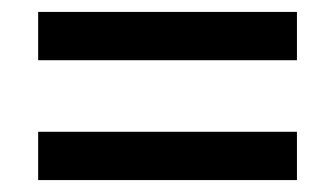

<svg xmlns="http://www.w3.org/2000/svg" viewBox="-20 -513 564 322"><path d="M44 -412V-493H478V-412ZM44 -211V-292H478V-211Z"/></svg>

Font: Noto Sans Gujarati UI SemiCondensed Medium
Style: Regular
Weight: 500
Width: 4
Designer: Jelle Bosma - Monotype Design Team, Universal Thirst
Foundry: Monotype Imaging Inc.
Version: Version 2.106; ttfautohint (v1.8.4.7-5d5b)